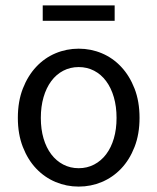

<svg xmlns="http://www.w3.org/2000/svg" viewBox="-20 -678 582 710"><path d="M271 12Q226 12 185.5 -5Q145 -22 114 -54.5Q83 -87 64.5 -134.5Q46 -182 46 -242Q46 -303 64.5 -350.5Q83 -398 114 -431Q145 -464 185.5 -481Q226 -498 271 -498Q316 -498 356.5 -481Q397 -464 428 -431Q459 -398 477.5 -350.5Q496 -303 496 -242Q496 -182 477.5 -134.5Q459 -87 428 -54.5Q397 -22 356.5 -5Q316 12 271 12ZM271 -56Q302 -56 328 -69.5Q354 -83 372.5 -107.5Q391 -132 401 -166Q411 -200 411 -242Q411 -284 401 -318.5Q391 -353 372.5 -378Q354 -403 328 -416.5Q302 -430 271 -430Q240 -430 214 -416.5Q188 -403 169.5 -378Q151 -353 141 -318.5Q131 -284 131 -242Q131 -200 141 -166Q151 -132 169.5 -107.5Q188 -83 214 -69.5Q240 -56 271 -56ZM138 -601V-658H404V-601Z"/></svg>

Font: Source Sans Pro
Style: Regular
Weight: 400
Designer: Paul D. Hunt
Foundry: Adobe Systems Incorporated
Version: Version 2.021;PS 2.000;hotconv 1.0.86;makeotf.lib2.5.63406